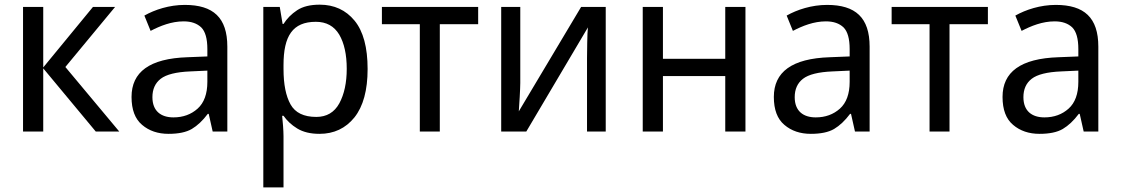

<svg xmlns="http://www.w3.org/2000/svg" viewBox="-20 -566 4821 826"><path d="M166 -275.9V-536.1H79.1V0H166V-272L392.1 0H493.2L261.2 -277.8L475.1 -536.1H379.9Z M774.9 -544.9C708.5 -544.9 646 -524.4 601.1 -499L627.9 -433.1C668.9 -454.6 717.8 -474.1 770 -474.1C802.7 -474.1 827.6 -465.3 845.7 -448.2C863.3 -430.7 872.1 -399.4 872.1 -355V-323.2L787.1 -319.8C623 -314.5 545.9 -255.9 545.9 -148.9C545.9 -94.2 561 -54.2 591.3 -28.8C621.6 -2.9 659.7 9.8 705.1 9.8C747.6 9.8 781.2 2.9 805.2 -11.2C829.1 -25.4 852.1 -46.9 874 -76.2H877.9L895 0H958V-365.2C958 -490.2 897.5 -544.9 774.9 -544.9ZM872.1 -213.9C872.1 -162.1 857.9 -123.5 830.1 -98.6C802.2 -73.7 767.6 -61 726.1 -61C672.9 -61 635.7 -87.9 635.7 -147.9C635.7 -182.1 647.5 -208.5 671.4 -227.1C695.3 -245.6 737.8 -256.3 798.8 -258.8L872.1 -262.2Z M1355.5 -545.9C1314.9 -545.9 1282.7 -538.1 1258.3 -522C1233.9 -505.9 1214.4 -486.3 1199.7 -462.9H1195.8L1183.6 -536.1H1112.8V240.2H1199.7V20C1199.7 -3.4 1196.3 -46.9 1193.8 -67.9H1199.7C1214.4 -46.9 1233.9 -28.3 1258.8 -13.2C1283.7 2 1315.4 9.8 1354.5 9.8C1416.5 9.8 1466.8 -13.7 1504.9 -61C1542.5 -108.4 1561.5 -177.7 1561.5 -269C1561.5 -361.8 1543 -431.2 1505.4 -477.1C1467.8 -522.9 1417.5 -545.9 1355.5 -545.9ZM1338.9 -472.2C1384.3 -472.2 1417.5 -453.6 1439.5 -417C1460.9 -380.4 1471.7 -331.1 1471.7 -270C1471.7 -210 1460.9 -160.6 1439.9 -121.6C1418.5 -82.5 1385.3 -63 1340.8 -63C1286.6 -63 1250 -81.1 1230 -116.7C1210 -152.3 1199.7 -203.1 1199.7 -269V-286.1C1199.7 -411.1 1238.8 -472.2 1338.9 -472.2Z M2037.1 -536.1H1623V-461.9H1786.1V0H1872.1V-461.9H2037.1Z M2136.2 -536.1V0H2244.1L2509.3 -448.2C2507.8 -435.1 2506.8 -413.6 2506.3 -383.8C2505.9 -354 2505.4 -331.1 2505.4 -315.9V0H2585.9V-536.1H2480L2211.9 -86.9C2213.9 -112.3 2218.3 -185.1 2218.3 -209V-536.1Z M2745.1 -536.1V0H2832V-238.8H3100.1V0H3187V-536.1H3100.1V-313H2832V-536.1Z M3538.1 -544.9C3471.7 -544.9 3409.2 -524.4 3364.3 -499L3391.1 -433.1C3432.1 -454.6 3481 -474.1 3533.2 -474.1C3565.9 -474.1 3590.8 -465.3 3608.9 -448.2C3626.5 -430.7 3635.3 -399.4 3635.3 -355V-323.2L3550.3 -319.8C3386.2 -314.5 3309.1 -255.9 3309.1 -148.9C3309.1 -94.2 3324.2 -54.2 3354.5 -28.8C3384.8 -2.9 3422.9 9.8 3468.3 9.8C3510.7 9.8 3544.4 2.9 3568.4 -11.2C3592.3 -25.4 3615.2 -46.9 3637.2 -76.2H3641.1L3658.2 0H3721.2V-365.2C3721.2 -490.2 3660.6 -544.9 3538.1 -544.9ZM3635.3 -213.9C3635.3 -162.1 3621.1 -123.5 3593.3 -98.6C3565.4 -73.7 3530.8 -61 3489.3 -61C3436 -61 3398.9 -87.9 3398.9 -147.9C3398.9 -182.1 3410.6 -208.5 3434.6 -227.1C3458.5 -245.6 3501 -256.3 3562 -258.8L3635.3 -262.2Z M4230 -536.1H3815.9V-461.9H3979V0H4064.9V-461.9H4230Z M4522 -544.9C4455.6 -544.9 4393.1 -524.4 4348.1 -499L4375 -433.1C4416 -454.6 4464.8 -474.1 4517.1 -474.1C4549.8 -474.1 4574.7 -465.3 4592.8 -448.2C4610.4 -430.7 4619.1 -399.4 4619.1 -355V-323.2L4534.2 -319.8C4370.1 -314.5 4293 -255.9 4293 -148.9C4293 -94.2 4308.1 -54.2 4338.4 -28.8C4368.7 -2.9 4406.7 9.8 4452.1 9.8C4494.6 9.8 4528.3 2.9 4552.2 -11.2C4576.2 -25.4 4599.1 -46.9 4621.1 -76.2H4625L4642.1 0H4705.1V-365.2C4705.1 -490.2 4644.5 -544.9 4522 -544.9ZM4619.1 -213.9C4619.1 -162.1 4605 -123.5 4577.1 -98.6C4549.3 -73.7 4514.6 -61 4473.1 -61C4419.9 -61 4382.8 -87.9 4382.8 -147.9C4382.8 -182.1 4394.5 -208.5 4418.5 -227.1C4442.4 -245.6 4484.9 -256.3 4545.9 -258.8L4619.1 -262.2Z"/></svg>

Font: Avrile Sans
Style: Regular
Weight: 400
Designer: Monotype Design Team, Google (font), Stefan Peev (BGR Cyrillic), Cristiano Sobral (main changes)
Foundry: The Avrile Sans Project Authors
Version: Version 3.110